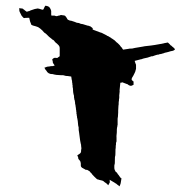

<svg xmlns="http://www.w3.org/2000/svg" viewBox="-20 -577 662 683"><path d="M154.3 -552.7Q147.5 -556.6 141.6 -556.6Q140.6 -556.6 140.6 -555.7Q139.6 -554.7 137.7 -550.8Q136.7 -546.9 134.8 -544.9Q133.8 -541 129.9 -543Q127 -543 126 -543.9Q124 -543.9 123 -544.9L114.3 -546.9L103.5 -544.9L88.9 -540L85 -538.1Q84 -537.1 81.1 -537.1Q79.1 -537.1 78.1 -536.1L76.2 -535.2H75.2L68.4 -540L66.4 -542L64.5 -543L62.5 -544.9Q62.5 -546.9 47.9 -547.9Q48.8 -546.9 48.8 -539.1L49.8 -535.2Q55.7 -522.5 56.6 -521.5L62.5 -514.6Q64.5 -512.7 66.4 -512.7Q67.4 -513.7 84 -513.7Q86.9 -502 86.9 -501L91.8 -488.3Q93.8 -488.3 94.7 -487.3Q95.7 -487.3 96.7 -486.3L107.4 -483.4Q116.2 -480.5 117.2 -479.5L124 -474.6Q128.9 -469.7 129.9 -469.7Q129.9 -468.8 136.7 -461.9L138.7 -460L140.6 -459Q141.6 -459 150.4 -450.2L154.3 -446.3L164.1 -438.5L166 -436.5L169.9 -434.6L172.9 -431.6Q173.8 -429.7 179.7 -423.8L181.6 -422.9L183.6 -420.9L186.5 -418L188.5 -416Q189.5 -416 189.5 -414.1L190.4 -413.1Q192.4 -411.1 192.4 -405.3V-381.8V-377L185.5 -372.1Q184.6 -370.1 178.7 -371.1Q172.9 -373 166 -366.2Q166 -362.3 167 -361.3Q167 -358.4 168 -357.4V-354.5V-353.5Q168.9 -352.5 174.8 -343.8Q171.9 -343.8 170.9 -342.8Q169.9 -341.8 166 -341.8Q158.2 -341.8 157.2 -340.8Q145.5 -339.8 145.5 -338.9Q144.5 -338.9 137.7 -335.9Q139.6 -334 140.6 -331.1L142.6 -328.1Q143.6 -328.1 148.4 -320.3Q153.3 -315.4 158.2 -314.5Q159.2 -313.5 167 -313.5Q179.7 -309.6 195.3 -309.6H204.1L211.9 -307.6Q212.9 -306.6 220.7 -306.6L233.4 -304.7Q235.4 -290 236.3 -289.1Q236.3 -282.2 237.3 -281.2Q237.3 -274.4 238.3 -273.4V-266.6L239.3 -264.6Q239.3 -248 243.2 -236.3Q243.2 -227.5 244.1 -226.6Q244.1 -222.7 245.1 -221.7Q246.1 -220.7 246.1 -216.8Q247.1 -215.8 247.1 -210V-209Q247.1 -208 247.6 -206.5Q248 -205.1 248.5 -202.6Q249 -200.2 249 -198.2Q249 -195.3 250 -192.4Q250 -186.5 251 -185.5Q251 -179.7 252 -177.7V-171.9L252.9 -169.9Q252.9 -164.1 253.9 -163.1Q253.9 -157.2 254.9 -156.2Q256.8 -148.4 257.8 -133.8V-132.8Q257.8 -129.9 258.8 -128.9Q258.8 -125 259.8 -124V-118.2Q259.8 -112.3 260.7 -110.4Q260.7 -105.5 261.7 -104.5V-102.5Q265.6 -70.3 267.6 -64.5Q268.6 -63.5 268.6 -57.6Q270.5 -48.8 268.6 -43.9Q268.6 -36.1 267.6 -35.2Q267.6 -33.2 263.7 -30.3L254.9 -24.4Q258.8 -17.6 258.8 -11.7L264.6 -4.9Q265.6 -3.9 266.6 0Q267.6 1 267.6 13.7Q267.6 15.6 271.5 19.5Q279.3 23.4 282.2 25.4Q286.1 28.3 287.1 27.3Q289.1 25.4 299.8 33.2L300.8 35.2L303.7 38.1L306.6 41L307.6 43Q315.4 51.8 324.2 59.6Q326.2 61.5 329.1 61.5Q330.1 62.5 343.8 65.4Q347.7 66.4 352.5 71.3L358.4 75.2L365.2 82Q368.2 75.2 370.1 73.2Q371.1 72.3 370.1 62.5Q385.7 72.3 386.7 72.3L392.6 76.2L394.5 77.1Q394.5 78.1 395.5 78.1L397.5 80.1Q398.4 80.1 405.3 85.9L406.2 84Q406.2 82 407.2 81.1L409.2 75.2L412.1 57.6Q412.1 56.6 410.2 56.6L409.2 55.7L403.3 47.9L402.3 45.9L399.4 43Q398.4 42 396.5 38.1L393.6 35.2L391.6 34.2Q386.7 26.4 386.7 21.5V13.7Q386.7 8.8 387.7 7.8Q388.7 7.8 388.7 -9.8Q388.7 -20.5 389.6 -21.5Q390.6 -22.5 390.6 -33.2Q390.6 -49.8 391.6 -50.8Q391.6 -61.5 392.6 -62.5V-66.4V-68.4L394.5 -74.2V-81.1V-87.9Q393.6 -88.9 395.5 -105.5Q395.5 -122.1 396.5 -123Q396.5 -126 397.5 -127Q397.5 -131.8 398.4 -132.8V-138.7V-153.3Q398.4 -159.2 399.4 -160.2L400.4 -176.8V-183.6L401.4 -201.2Q402.3 -202.1 402.3 -214.8Q403.3 -215.8 403.3 -224.6Q404.3 -225.6 404.3 -232.4Q403.3 -233.4 405.3 -248Q406.2 -254.9 405.3 -254.9Q405.3 -255.9 408.2 -284.2Q409.2 -283.2 409.2 -282.2L415 -284.2Q429.7 -278.3 430.7 -278.3Q433.6 -278.3 437.5 -274.4Q446.3 -269.5 450.2 -273.4Q452.1 -273.4 453.1 -274.4Q454.1 -274.4 455.1 -275.4V-287.1Q454.1 -287.1 449.2 -292Q448.2 -293 448.2 -295.9Q448.2 -298.8 454.1 -307.6Q457 -312.5 459 -317.4Q461.9 -323.2 461.9 -325.2Q464.8 -333 463.9 -336.9V-346.7L461.9 -351.6Q460.9 -353.5 459 -360.4Q480.5 -366.2 481.4 -366.2Q484.4 -366.2 485.4 -367.2L491.2 -369.1Q493.2 -369.1 504.9 -372.1L516.6 -376Q517.6 -377 523.4 -377L528.3 -378.9L537.1 -381.8Q540 -381.8 541 -382.8H544.9L545.9 -383.8Q557.6 -385.7 558.6 -386.7L562.5 -387.7Q565.4 -389.6 572.3 -390.6L580.1 -392.6L585.9 -394.5L595.7 -396.5L602.5 -400.4Q601.6 -400.4 601.6 -402.3Q601.6 -404.3 600.6 -404.3L597.7 -407.2L595.7 -409.2Q594.7 -409.2 588.9 -415Q587.9 -416 586.9 -416Q585.9 -416 585.9 -417Q585.9 -418 577.1 -425.8Q562.5 -422.9 561.5 -422.9L560.5 -421.9H556.6Q555.7 -420.9 552.7 -420.9Q526.4 -416 516.6 -415Q488.3 -412.1 487.3 -411.1Q451.2 -405.3 450.2 -404.3Q438.5 -404.3 437.5 -403.3Q423.8 -401.4 418 -400.4Q414.1 -404.3 414.1 -407.2Q412.1 -407.2 408.2 -413.1L406.2 -416L401.4 -420.9Q396.5 -425.8 395.5 -425.8Q387.7 -434.6 378.9 -439.5Q377.9 -439.5 376 -441.4Q374 -443.4 373 -443.4Q369.1 -445.3 368.2 -446.3L366.2 -447.3L364.3 -449.2H361.3L359.4 -451.2L349.6 -456.1Q341.8 -460.9 335.9 -461.9Q332 -462.9 312.5 -470.7Q308.6 -471.7 309.6 -474.6Q310.5 -475.6 309.6 -476.6L306.6 -479.5Q305.7 -479.5 304.7 -480.5L302.7 -482.4Q301.8 -483.4 299.8 -483.4L295.9 -485.4Q294.9 -484.4 280.3 -489.3L274.4 -491.2Q267.6 -491.2 260.7 -495.1Q252.9 -495.1 246.1 -499L234.4 -502.9Q228.5 -502.9 221.7 -506.8L219.7 -508.8Q218.8 -509.8 218.8 -510.7Q215.8 -516.6 210.9 -521.5Q207 -521.5 206.1 -522.5Q201.2 -522.5 200.2 -523.4H197.3Q194.3 -523.4 193.4 -522.5Q192.4 -521.5 188.5 -521.5L182.6 -519.5H179.7L173.8 -521.5H163.1Q162.1 -522.5 162.1 -527.3V-538.1L160.2 -543.9Q158.2 -548.8 154.3 -552.7Z"/></svg>

Font: My Font
Style: x-wing-ships
Weight: 500
Version: Version 0.001